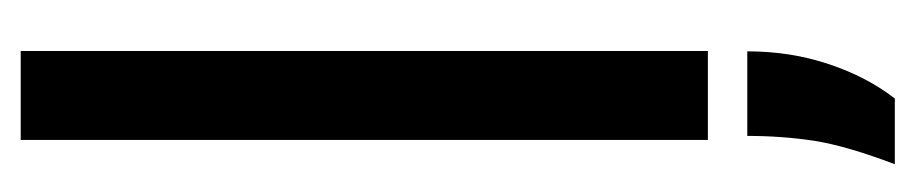

<svg xmlns="http://www.w3.org/2000/svg" viewBox="-378 -342 905 190"><g transform="rotate(-90 75.0 -247.5)"><path d="M31 -680H119V0H31ZM35 39H118.7Q118.7 82 106 119.8Q93.3 157.7 72 185H7Q25.3 136.7 30.2 105Q35 73.3 35 39Z"/></g></svg>

Font: Bricolage Grotesque 96pt Condensed ExBd
Style: Regular
Weight: 800
Width: 3
Designer: Mathieu Triay
Foundry: Atelier Triay
Version: Version 1.001;Glyphs 3.2 (3207)